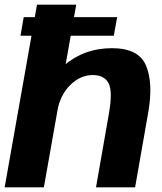

<svg xmlns="http://www.w3.org/2000/svg" viewBox="-31 -805 698 825"><path d="M57 -651.5H458L472.5 -731.5H71ZM-11 0H157.5L296.5 -785H128ZM381.5 0H549.5L606 -322Q628 -448 596.5 -523Q565 -598 450.5 -598Q329.5 -598 241.8 -521.8Q154 -445.5 140 -367L215.5 -329Q227.5 -397 271 -439.8Q314.5 -482.5 367 -482.5Q417 -482.5 435.5 -447.5Q454 -412.5 436.5 -314Z"/></svg>

Font: Anybody UltraCondensed Thin
Style: Bold Italic
Weight: 700
Italic angle: -10°
Version: Version 1.111